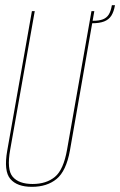

<svg xmlns="http://www.w3.org/2000/svg" viewBox="-20 -718 465 743"><path d="M103.5 5Q162 5 199 -25.5Q236 -56 250.5 -135L345 -675H334L239.5 -139Q226 -61.5 192.8 -33.8Q159.5 -6 106 -6Q53 -6 29.2 -33.8Q5.5 -61.5 19.5 -139L114.5 -675H103.5L8 -135Q-6 -56 20 -25.5Q46 5 103.5 5ZM338 -637.5 336.5 -628Q365 -628 383 -635Q401 -642 410.8 -657.2Q420.5 -672.5 425 -698H413Q409 -675 401 -662Q393 -649 378.2 -643.2Q363.5 -637.5 338 -637.5Z"/></svg>

Font: Anybody Thin Condensed
Style: Italic
Weight: 100
Width: 3
Italic angle: -10°
Version: Version 1.113;gftools[0.9.25]